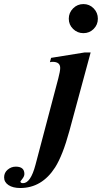

<svg xmlns="http://www.w3.org/2000/svg" viewBox="-179 -712 503 948"><path d="M304.2 -619.6Q304.2 -589.8 283.4 -569.1Q262.7 -548.3 232.9 -548.3Q203.1 -548.3 181.9 -569.1Q160.6 -589.8 160.6 -619.6Q160.6 -649.4 181.9 -670.7Q203.1 -691.9 232.9 -691.9Q262.7 -691.9 283.4 -670.7Q304.2 -649.4 304.2 -619.6ZM268.6 -453.1 163.6 -65.4Q130.9 54.7 93.3 114.3Q27.8 216.3 -79.1 216.3Q-115.2 216.3 -137 201.9Q-158.7 187.5 -158.7 163.6Q-158.7 140.6 -141.1 125.7Q-123.5 110.8 -101.1 110.8Q-58.6 110.8 -58.6 147Q-58.6 158.2 -68.4 170.7Q-78.1 183.1 -78.1 183.6Q-78.1 192.4 -65.4 192.4Q-27.8 192.4 -3.9 102.1L108.9 -325.2Q118.2 -360.4 118.2 -376.5Q118.2 -406.7 80.6 -406.7Q73.2 -406.7 67.4 -404.8L73.2 -426.3L239.7 -453.1Z"/></svg>

Font: Dai Banna SIL Light
Style: BoldOblique
Weight: 700
Italic angle: -11°
Designer: Victor Gaultney
Foundry: SIL International
Version: Version 2.000